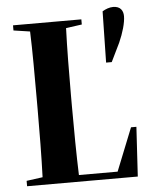

<svg xmlns="http://www.w3.org/2000/svg" viewBox="-51 -739 614 781"><g transform="rotate(-5 256.0 -348.0)"><path d="M28 -636 95 -626C98 -549 98 -443 98 -354V-310C98 -219 97 -110 94 -31L28 -22V0H480L492 -202H470L400 -27H242C239 -106 238 -217 238 -310V-354C238 -443 239 -549 242 -627L307 -636V-657H28ZM440 -696C425 -696 409 -690 396 -682L392 -473H415L452 -549C469 -587 481 -628 481 -655C481 -677 470 -696 440 -696Z"/></g></svg>

Font: Source Serif 4 Display
Style: Bold
Weight: 700
Designer: Frank Grießhammer
Foundry: Adobe Systems Incorporated
Version: Version 4.004;hotconv 1.0.117;makeotfexe 2.5.65602